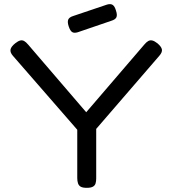

<svg xmlns="http://www.w3.org/2000/svg" viewBox="-20 -891 828 922"><path d="M736 -683Q755 -667 757.5 -653.5Q760 -640 745 -623L442 -272V-34Q442 -21 439 -10.5Q436 0 426 5.5Q416 11 397 11Q377 11 367.5 5.5Q358 0 354.5 -11Q351 -22 351 -36V-268L42 -623Q28 -639 30.5 -653Q33 -667 53 -683Q67 -694 77 -696.5Q87 -699 96 -694Q105 -689 115 -677L394 -352L673 -677Q683 -689 692 -694Q701 -699 711.5 -696.5Q722 -694 736 -683ZM353 -736Q336 -731 326.5 -737Q317 -743 310 -764Q303 -785 307.5 -796.5Q312 -808 331 -814L494 -869Q511 -874 521 -867.5Q531 -861 537 -840Q544 -819 539 -808Q534 -797 514 -791Z"/></svg>

Font: Fredoka SemiExpanded
Style: Regular
Weight: 400
Width: 6
Designer: Ben Nathan
Foundry: Milena B. Brandão, Ben Nathan
Version: Version 2.001